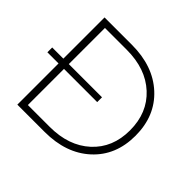

<svg xmlns="http://www.w3.org/2000/svg" viewBox="-162 -880 1071 1071"><g transform="rotate(45 373.5 -344.0)"><path d="M9 -325V-363H97V-688H312Q481 -688 583.5 -593.5Q686 -499 686 -343Q686 -188 583.5 -94Q481 0 312 0H97V-325ZM402 -325H140V-40H312Q462 -40 552.5 -123Q643 -206 643 -343Q643 -481 552.5 -564.5Q462 -648 312 -648H140V-363H402Z"/></g></svg>

Font: Roundo Light
Style: Regular
Weight: 300
Designer: Namrata Goyal (Gurmukhi), Shiva Nallaperumal (Latin)
Foundry: Indian Type Foundry
Version: Version 1.000;PS 1.0;hotconv 1.0.88;makeotf.lib2.5.647800